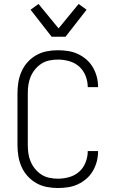

<svg xmlns="http://www.w3.org/2000/svg" viewBox="-20 -935 590 967"><path d="M271 12Q243 12 215 6.5Q187 1 162.5 -13Q138 -27 119 -48Q100 -69 88.5 -95Q77 -121 72.5 -149Q68 -177 68 -205V-465Q68 -493 72.5 -521Q77 -549 88.5 -575Q100 -601 119 -622Q138 -643 162.5 -657Q187 -671 215 -676.5Q243 -682 271 -682Q297 -682 323 -678Q349 -674 372.5 -663Q396 -652 415.5 -635Q435 -618 448 -595.5Q461 -573 467.5 -548Q474 -523 474 -497V-496H422Q422 -525 411 -553Q400 -581 378.5 -600Q357 -619 328.5 -627Q300 -635 271 -635Q250 -635 228.5 -630.5Q207 -626 189 -614.5Q171 -603 157 -586Q143 -569 134.5 -549Q126 -529 123 -508Q120 -487 120 -465V-205Q120 -183 123 -162Q126 -141 134.5 -121Q143 -101 157 -84Q171 -67 189 -55.5Q207 -44 228.5 -39.5Q250 -35 271 -35Q300 -35 328.5 -43Q357 -51 378.5 -70Q400 -89 411 -117Q422 -145 422 -174H474V-173Q474 -147 467.5 -122Q461 -97 448 -74.5Q435 -52 415.5 -35Q396 -18 372.5 -7Q349 4 323 8Q297 12 271 12ZM240 -750 134 -886 174 -915 275 -792 376 -915 416 -886 310 -750Z"/></svg>

Font: Lode Dark Term
Style: Regular
Weight: 400
Monospace: yes
Designer: Belleve Invis
Foundry: Belleve Invis
Version: Version 29.2.0